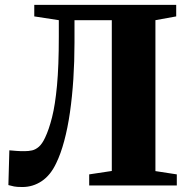

<svg xmlns="http://www.w3.org/2000/svg" viewBox="-20 -763 775 790"><path d="M72 6.5Q48.5 6.5 37.8 4.2Q27 2 14.5 -1.5L18.5 -144.5Q36 -143 48.5 -142Q61 -141 81 -141Q97.5 -141 112 -144.2Q126.5 -147.5 140 -159.2Q153.5 -171 165.5 -196.5Q181.5 -230 194.2 -280.5Q207 -331 214.5 -411Q222 -491 222 -612V-680L121 -695.5V-743H705V-695.5L619.5 -680V-59L707.5 -45.5V0H347V-45.5L440 -59.5V-680H286.5V-587.5Q286.5 -510 281.8 -437.5Q277 -365 267.8 -300.5Q258.5 -236 244.2 -183Q230 -130 211.5 -92Q188 -42 151.8 -17.8Q115.5 6.5 72 6.5Z"/></svg>

Font: Merriweather 72pt Black
Style: Regular
Weight: 900
Version: Version 2.100